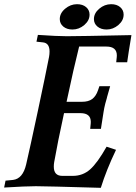

<svg xmlns="http://www.w3.org/2000/svg" viewBox="-37 -902 653 925"><path d="M350.6 -356.9H271.5Q240.2 -213.9 224.1 -121.1Q222.2 -111.8 222.2 -99.1Q222.2 -54.7 263.2 -54.7H314Q361.8 -54.7 397 -85.7Q432.1 -116.7 476.6 -195.3L522 -180.2Q475.6 -83.5 448.7 2.9Q182.1 -4.9 135.7 -4.9Q87.4 -4.9 -17.1 1.5L-10.3 -31.7L25.9 -35.2Q72.8 -41 88.9 -109.4Q107.4 -189 145.5 -367.9Q183.6 -546.9 199.2 -627.4Q201.7 -640.6 201.7 -653.8Q201.7 -694.3 170.4 -697.8L138.7 -701.2L145.5 -733.9Q238.8 -727.5 284.7 -727.5Q341.3 -727.5 596.2 -732.9Q581.1 -642.6 575.7 -602.1H522.9L525.4 -626Q525.9 -629.4 525.9 -634.8Q525.9 -677.7 475.6 -677.7H344.2Q318.4 -575.2 283.7 -411.6H357.9Q389.2 -411.6 407.2 -425Q425.3 -438.5 435.1 -466.8L441.9 -486.8H493.7Q484.4 -453.1 478 -431.6L478.5 -432.1Q472.7 -411.6 470.2 -402.8Q467.8 -394 465.3 -381.6Q462.9 -369.1 461.9 -362.3Q460.9 -355.5 457 -331.1Q453.1 -306.6 449.2 -281.2H397.5L399.9 -304.7Q400.4 -308.6 400.4 -314.9Q400.4 -356.9 350.6 -356.9ZM334 -881.8Q361.3 -881.8 377.9 -867.7Q394.5 -853.5 394.5 -831.5Q394.5 -803.2 369.1 -781.5Q343.8 -759.8 312 -759.8Q285.2 -759.8 268.1 -773.9Q251 -788.1 251 -810.1Q251 -838.4 276.9 -860.1Q302.7 -881.8 334 -881.8ZM498.5 -881.8Q525.4 -881.8 542 -867.7Q558.6 -853.5 558.6 -831.5Q558.6 -803.2 533.2 -781.5Q507.8 -759.8 476.6 -759.8Q449.7 -759.8 432.6 -773.9Q415.5 -788.1 415.5 -810.1Q415.5 -838.4 441.2 -860.1Q466.8 -881.8 498.5 -881.8Z"/></svg>

Font: Flanker
Style: Bold Italic
Weight: 700
Italic angle: -12°
Designer: Flanker
Version: Version 2.000